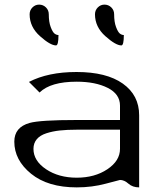

<svg xmlns="http://www.w3.org/2000/svg" viewBox="-20 -812 706 832"><path d="M391.6 -750Q391.6 -767.6 403.8 -779.8Q416 -792 432.6 -792Q450.2 -792 462.4 -779.8Q474.6 -767.6 474.6 -750Q474.6 -716.8 482.9 -694.8Q491.2 -672.9 499.5 -666.5Q507.8 -660.2 516.6 -660.2Q516.6 -615.2 505.9 -615.2Q481.4 -615.2 436.5 -655.3Q391.6 -695.3 391.6 -750ZM108.4 -750Q108.4 -767.6 120.6 -779.8Q132.8 -792 149.4 -792Q167 -792 179.2 -779.8Q191.4 -767.6 191.4 -750Q191.4 -716.8 199.7 -694.8Q208 -672.9 216.3 -666.5Q224.6 -660.2 233.4 -660.2Q233.4 -615.2 222.7 -615.2Q198.2 -615.2 153.3 -655.3Q108.4 -695.3 108.4 -750ZM583 0Q554.7 0 536.6 -16.1Q518.6 -32.2 500 -32.2Q498 -32.2 438.5 -16.1Q378.9 0 312.5 0Q187.5 0 114.7 -59.1Q42 -118.2 42 -198.2Q42 -260.7 108.4 -279.3Q154.3 -292 312.5 -292H500V-354.5Q500 -404.3 446.8 -431.2Q393.6 -458 312.5 -458Q199.2 -458 151.4 -411.1L105.5 -457Q188.5 -500 311.5 -500Q441.4 -500 512.2 -449.7Q583 -399.4 583 -312.5ZM500 -250H312.5Q270.5 -250 239.3 -246.6Q208 -243.2 180.7 -234.4Q153.3 -225.6 139.2 -208.5Q125 -191.4 125 -167Q125 -115.2 179.7 -78.6Q234.4 -42 312.5 -42Q390.6 -42 445.3 -78.6Q500 -115.2 500 -167Z"/></svg>

Font: okolaks
Style: Regular
Weight: 500
Version: Version 000.6.0